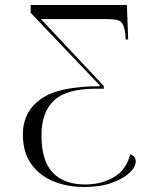

<svg xmlns="http://www.w3.org/2000/svg" viewBox="-20 -734 620 764"><path d="M315 10Q247 10 191.5 -13Q136 -36 103.5 -82.5Q71 -129 71 -199Q71 -289 142.5 -340Q214 -391 380 -391L102 -683V-714H485L490 -577H480L479 -596Q475 -632 463.5 -645Q452 -658 410 -658H143L393 -392V-381H362Q244 -381 194.5 -334Q145 -287 145 -195Q145 -95 189.5 -47.5Q234 0 319 0Q385 0 434 -29.5Q483 -59 498 -120Q520 -113 520 -92Q520 -69 494.5 -45.5Q469 -22 423.5 -6Q378 10 315 10Z"/></svg>

Font: Noto Serif Display Light
Style: Regular
Weight: 300
Designer: Monotype Design Team
Foundry: Monotype Imaging Inc.
Version: Version 2.009